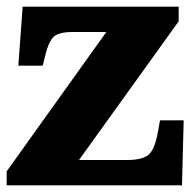

<svg xmlns="http://www.w3.org/2000/svg" viewBox="-20 -556 582 576"><path d="M0 0V-42L299 -460H195Q163 -460 146 -449.5Q129 -439 118 -398L108 -359H35L48 -536H516V-492L217 -76H362Q404 -76 423.5 -90Q443 -104 453 -156L460 -195H531L526 0Z"/></svg>

Font: Noto Serif Bengali Black
Style: Regular
Weight: 900
Version: Version 2.003